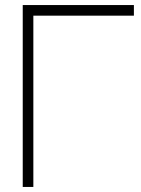

<svg xmlns="http://www.w3.org/2000/svg" viewBox="-20 -740 560 760"><path d="M70 0V-720H510V-678H112V0Z"/></svg>

Font: Vela Sans ExtLt
Style: Regular
Weight: 200
Designer: Principal design: Mikhail Sharanda - project Manrope.
Design modification: Ravid Balaliev
Foundry: Mikhail Sharanda
Version: Version 1.001